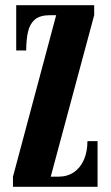

<svg xmlns="http://www.w3.org/2000/svg" viewBox="-20 -720 426 740"><path d="M30 0V-39L196.5 -661.5H173.5Q134 -661.5 114.2 -644.5Q94.5 -627.5 87.8 -596.8Q81 -566 81 -525.5H42.5V-700H343V-661.5L175.5 -39H204Q239.5 -39 264.8 -56.2Q290 -73.5 303.5 -104.5Q317 -135.5 317 -176H356V0Z"/></svg>

Font: Imbue Thin 10pt ExtraBold
Style: Regular
Weight: 800
Version: Version 1.102